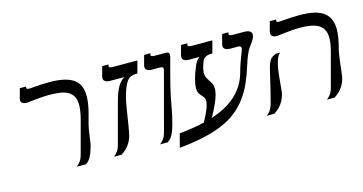

<svg xmlns="http://www.w3.org/2000/svg" viewBox="-66 -818 2165 1145"><g transform="rotate(-15 1016.5 -245.0)"><path d="M439.9 -234.9Q434.1 -212.9 430.9 -193.6Q427.7 -174.3 425.5 -157Q423.3 -139.6 421.1 -124.5Q418.9 -109.4 415.5 -96.2Q404.8 -58.1 392.8 -35.4Q380.9 -12.7 361.3 0H304.2Q315.4 -8.3 326.7 -22.2Q337.9 -36.1 345.7 -64.9L399.4 -264.6Q413.1 -315.9 413.1 -351.6Q413.1 -381.8 403.3 -401.9Q393.6 -421.9 374 -434.1Q354.5 -446.3 325.2 -451.2Q295.9 -456.1 256.8 -456.1Q227.5 -456.1 191.9 -452.9Q156.2 -449.7 121.1 -445.8Q118.7 -445.3 116.9 -445.3Q115.2 -445.3 113.3 -445.3Q99.1 -445.3 89.4 -451.7Q79.6 -458 79.6 -471.2Q79.6 -475.6 81.1 -481L97.2 -540H136.2L134.8 -534.7Q134.3 -533.2 134.3 -531.2Q134.3 -527.3 137.9 -525.1Q141.6 -522.9 151.9 -522.9Q154.3 -522.9 158 -523.2Q161.6 -523.4 165.5 -523.9Q191.9 -526.4 220.9 -527.8Q250 -529.3 276.4 -529.3Q329.6 -529.3 366.7 -520.5Q403.8 -511.7 426.8 -494.6Q449.7 -477.5 460 -452.1Q470.2 -426.8 470.2 -393.1Q470.2 -368.7 465.6 -340.3Q460.9 -312 452.1 -279.8Z M653.8 -96.2Q648.4 -77.1 640.1 -62Q631.8 -46.9 622.1 -35.2Q612.3 -23.4 601.6 -14.9Q590.8 -6.3 581.1 0H533.7Q544.9 -8.3 556.2 -22.2Q567.4 -36.1 575.2 -64.9L629.9 -269.5Q639.2 -304.7 647.2 -332Q655.3 -359.4 664.8 -380.1Q674.3 -400.9 686.5 -416.3Q698.7 -431.6 715.8 -442.9H628.9Q611.3 -442.9 599.9 -449.5Q588.4 -456.1 588.4 -470.2Q588.4 -475.1 589.8 -481L606 -540H645L642.6 -531.7Q642.1 -530.8 642.1 -528.3Q642.1 -523.4 648.2 -521Q654.3 -518.6 672.9 -518.6H817.4L796.9 -442.9H786.1Q770 -442.9 757.3 -437.7Q744.6 -432.6 733.6 -418.9Q722.7 -405.3 712.9 -381.1Q703.1 -356.9 692.9 -318.4Q690.4 -308.6 687.3 -291.3Q684.1 -273.9 680.4 -252.2Q676.8 -230.5 673.3 -207Q669.9 -183.6 666.3 -162.1Q662.6 -140.6 659.4 -123Q656.2 -105.5 653.8 -96.2Z M919.9 -96.2Q909.7 -58.1 897.5 -35.4Q885.3 -12.7 865.7 0H818.4Q829.6 -8.3 840.8 -22.2Q852.1 -36.1 859.9 -64.9L946.3 -388.2Q950.2 -403.8 953.1 -414.1Q956.1 -424.3 956.1 -430.2Q956.1 -438 950.9 -440.4Q945.8 -442.9 933.1 -442.9H887.7Q870.1 -442.9 858.6 -449.5Q847.2 -456.1 847.2 -470.2Q847.2 -475.1 848.6 -481L864.7 -540H903.8L901.4 -531.7Q900.9 -530.8 900.9 -528.3Q900.9 -523.4 907 -521Q913.1 -518.6 931.6 -518.6H994.6Q1002 -518.6 1007.8 -515.1Q1013.7 -511.7 1013.7 -500.5Q1013.7 -494.1 1011.7 -486.8L982.9 -378.9Q972.7 -340.8 965.8 -312Q959 -283.2 954.3 -260.3Q949.7 -237.3 946.3 -218.3Q942.9 -199.2 939.2 -180.7Q935.5 -162.1 931.2 -141.8Q926.8 -121.6 919.9 -96.2Z M1149.4 -402.8Q1156.7 -419.9 1165.5 -429.4Q1174.3 -439 1180.2 -442.9H1115.7Q1098.1 -442.9 1086.7 -449.5Q1075.2 -456.1 1075.2 -470.2Q1075.2 -475.1 1076.7 -481L1092.3 -540H1131.3L1129.4 -531.7Q1128.9 -530.3 1128.9 -528.3Q1128.9 -523.4 1135.3 -521Q1141.6 -518.6 1159.7 -518.6H1280.3L1259.8 -442.9H1250.5Q1231.9 -442.9 1217.5 -435.1Q1203.1 -427.2 1196.3 -409.2Q1188 -387.2 1184.3 -371.6Q1180.7 -356 1180.7 -343.8Q1180.7 -325.2 1186.8 -313.2Q1192.9 -301.3 1200.4 -290.5Q1208 -279.8 1214.1 -267.6Q1220.2 -255.4 1220.2 -236.3Q1220.2 -224.6 1217 -209.5Q1213.9 -194.3 1206.5 -174.6Q1199.2 -154.8 1187.3 -129.6Q1175.3 -104.5 1157.2 -72.8Q1200.2 -86.4 1237.5 -106Q1274.9 -125.5 1305.2 -152.1Q1335.4 -178.7 1357.4 -213.1Q1379.4 -247.6 1391.1 -291Q1397.5 -315.4 1405.5 -338.4Q1413.6 -361.3 1420.7 -379.9Q1427.7 -398.4 1432.6 -411.1Q1437.5 -423.8 1437.5 -427.7Q1437.5 -442.9 1419.9 -442.9H1369.6Q1352.1 -442.9 1340.6 -449.5Q1329.1 -456.1 1329.1 -470.2Q1329.1 -475.1 1330.6 -481L1346.2 -540H1385.3L1383.3 -531.7Q1382.8 -530.3 1382.8 -528.3Q1382.8 -523.4 1389.2 -521Q1395.5 -518.6 1413.6 -518.6H1473.1Q1500.5 -518.6 1511.2 -510.5Q1522 -502.4 1522 -490.2Q1522 -481 1517.6 -470.9Q1513.2 -460.9 1507.1 -451.4Q1501 -441.9 1494.9 -434.1Q1488.8 -426.3 1485.4 -421.4Q1479 -412.6 1473.1 -401.1Q1467.3 -389.6 1461.9 -376.7Q1456.5 -363.8 1451.9 -350.1Q1447.3 -336.4 1443.4 -324.2Q1425.3 -265.6 1403.8 -217.5Q1382.3 -169.4 1353.3 -130.6Q1324.2 -91.8 1285.9 -61.5Q1247.6 -31.2 1196 -9.3Q1144.5 12.7 1078.1 27.3Q1011.7 42 926.8 50.3L948.7 -33.2Q989.7 -37.1 1028.8 -43.2Q1067.9 -49.3 1104.5 -58.1Q1117.7 -82.5 1126.7 -101.3Q1135.7 -120.1 1141.1 -134.8Q1146.5 -149.4 1148.9 -160.2Q1151.4 -170.9 1151.4 -179.2Q1151.4 -189.5 1148.4 -196Q1145.5 -202.6 1141.1 -208Q1136.7 -213.4 1131.6 -218.5Q1126.5 -223.6 1122.1 -230Q1117.7 -236.3 1114.7 -245.4Q1111.8 -254.4 1111.8 -268.1Q1111.8 -287.6 1119.9 -319.8Q1127.9 -352.1 1149.4 -402.8Z M1596.7 -96.2Q1591.3 -77.1 1583 -62Q1574.7 -46.9 1564.9 -35.2Q1555.2 -23.4 1544.4 -14.9Q1533.7 -6.3 1523.9 0H1477.1Q1482.4 -3.9 1488.3 -9.3Q1494.1 -14.6 1499.5 -22.2Q1504.9 -29.8 1509.8 -40.3Q1514.6 -50.8 1518.6 -64.9L1534.7 -127Q1536.1 -132.3 1538.8 -143.8Q1541.5 -155.3 1544.9 -169.2Q1548.3 -183.1 1551.8 -198.5Q1555.2 -213.9 1558.6 -227.8Q1562 -241.7 1564.5 -252.4Q1566.9 -263.2 1568.4 -268.1Q1573.2 -287.1 1578.4 -299.3Q1583.5 -311.5 1589.6 -319.6Q1595.7 -327.6 1604 -332.8Q1612.3 -337.9 1624 -343.3H1651.9Q1640.1 -334.5 1632.3 -316.2Q1624.5 -297.9 1619.4 -274.7Q1614.3 -251.5 1611.3 -225.1Q1608.4 -198.7 1606.2 -174.3Q1604 -149.9 1602.1 -129.2Q1600.1 -108.4 1596.7 -96.2ZM1968.8 -96.2Q1963.4 -77.1 1955.1 -62Q1946.8 -46.9 1937 -35.2Q1927.2 -23.4 1916.5 -14.9Q1905.8 -6.3 1896 0H1848.6Q1859.9 -8.3 1871.1 -22.2Q1882.3 -36.1 1890.1 -64.9L1944.8 -269.5Q1958 -317.9 1958 -351.6Q1958 -380.9 1948.2 -400.9Q1938.5 -420.9 1918.9 -433.1Q1899.4 -445.3 1870.1 -450.7Q1840.8 -456.1 1801.3 -456.1Q1772 -456.1 1735.6 -452.1Q1699.2 -448.2 1664.1 -444.3Q1661.6 -443.8 1656.7 -443.8Q1642.6 -443.8 1632.8 -450.7Q1623 -457.5 1623 -471.2Q1623 -475.6 1624.5 -481L1640.6 -540H1679.7L1678.2 -534.7Q1677.7 -533.2 1677.7 -531.2Q1677.7 -527.3 1681.4 -525.1Q1685.1 -522.9 1695.3 -522.9Q1697.8 -522.9 1701.4 -523.2Q1705.1 -523.4 1709 -523.9Q1735.4 -526.4 1764.9 -527.8Q1794.4 -529.3 1820.8 -529.3Q1873.5 -529.3 1910.4 -520.5Q1947.3 -511.7 1970.2 -494.1Q1993.2 -476.6 2003.7 -450.4Q2014.2 -424.3 2014.2 -390.1Q2014.2 -366.2 2009.5 -338.9Q2004.9 -311.5 1996.6 -279.8Q1991.2 -260.3 1987.3 -233.2Q1983.4 -206.1 1980.2 -179.2Q1977.1 -152.3 1974.4 -129.6Q1971.7 -106.9 1968.8 -96.2Z"/></g></svg>

Font: Arian AMU Serif
Style: Italic
Weight: 400
Italic angle: -15°
Designer: Ruben Hakobyan (Tarumian)
Foundry: Ruben Hakobyan (Tarumian)
Version: Version 1.002